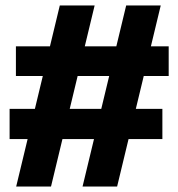

<svg xmlns="http://www.w3.org/2000/svg" viewBox="-20 -680 650 700"><path d="M281 0 440 -660H566L407 0ZM15 -173V-283H572V-173ZM39 0 198 -660H325L166 0ZM38 -403V-511H595V-403Z"/></svg>

Font: Bricolage Grotesque 72pt
Style: Bold
Weight: 700
Designer: Mathieu Triay
Foundry: Atelier Triay
Version: Version 1.001;gftools[0.9.33.dev8+g029e19f]